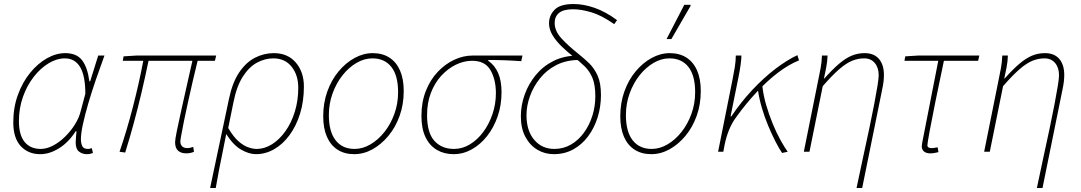

<svg xmlns="http://www.w3.org/2000/svg" viewBox="-20 -754 5370 954"><path d="M180 12Q120 12 83 -28Q46 -68 46 -146Q46 -220 69 -283Q92 -346 130 -392.5Q168 -439 213.5 -464.5Q259 -490 304 -490Q361 -490 388 -454.5Q415 -419 424 -350H428L468 -478H499Q477 -418 456 -357Q435 -296 418.5 -239.5Q402 -183 392 -137Q382 -91 382 -62Q382 -43 388.5 -28.5Q395 -14 417 -14Q423 -14 428 -15.5Q433 -17 436 -18L442 6Q434 9 428 10.5Q422 12 411 12Q389 12 372.5 -1Q356 -14 356 -46Q356 -55 357.5 -70.5Q359 -86 360 -102H356Q322 -48 274.5 -18Q227 12 180 12ZM182 -14Q212 -14 243.5 -30.5Q275 -47 303.5 -75Q332 -103 352.5 -136Q373 -169 381 -202L404 -288Q404 -378 378 -421Q352 -464 302 -464Q262 -464 221.5 -439.5Q181 -415 147.5 -372Q114 -329 94 -272.5Q74 -216 74 -152Q74 -83 102.5 -48.5Q131 -14 182 -14Z M906 8Q879 8 864.5 -5.5Q850 -19 850 -48Q850 -60 858.5 -102.5Q867 -145 880.5 -205Q894 -265 908.5 -330Q923 -395 936 -452H718Q702 -374 683.5 -295.5Q665 -217 644.5 -141.5Q624 -66 602 4L574 0Q610 -105 640.5 -223Q671 -341 692 -452H590L594 -474L658 -478H1054L1048 -452H962Q950 -405 938 -352Q926 -299 914.5 -248Q903 -197 894.5 -154.5Q886 -112 881 -84.5Q876 -57 876 -52Q876 -36 885 -27Q894 -18 912 -18Q917 -18 924 -19.5Q931 -21 940 -24L944 0Q938 3 928 5.5Q918 8 906 8Z M1024 180 1118 -264Q1135 -345 1169 -395Q1203 -445 1247.5 -467.5Q1292 -490 1340 -490Q1410 -490 1450 -443Q1490 -396 1490 -324Q1490 -251 1471 -189.5Q1452 -128 1418.5 -82.5Q1385 -37 1342 -12.5Q1299 12 1252 12Q1217 12 1178 -10.5Q1139 -33 1104 -88Q1094 -36 1085.5 5Q1077 46 1069 87Q1061 128 1052 180ZM1254 -14Q1295 -14 1332 -37.5Q1369 -61 1398.5 -102.5Q1428 -144 1445 -199.5Q1462 -255 1462 -318Q1462 -381 1429 -422.5Q1396 -464 1338 -464Q1297 -464 1257.5 -443Q1218 -422 1187 -374Q1156 -326 1140 -246L1114 -118Q1139 -75 1164.5 -52.5Q1190 -30 1213.5 -22Q1237 -14 1254 -14Z M1740 12Q1692 12 1657.5 -10Q1623 -32 1604.5 -74Q1586 -116 1586 -176Q1586 -243 1606.5 -300Q1627 -357 1662.5 -399.5Q1698 -442 1742 -466Q1786 -490 1832 -490Q1880 -490 1914.5 -468Q1949 -446 1967.5 -404Q1986 -362 1986 -302Q1986 -235 1965.5 -178Q1945 -121 1909.5 -78.5Q1874 -36 1830.5 -12Q1787 12 1740 12ZM1742 -14Q1782 -14 1820.5 -36.5Q1859 -59 1890 -98Q1921 -137 1939.5 -188Q1958 -239 1958 -296Q1958 -379 1924.5 -421.5Q1891 -464 1830 -464Q1790 -464 1751.5 -441.5Q1713 -419 1682 -380Q1651 -341 1632.5 -290Q1614 -239 1614 -182Q1614 -100 1647.5 -57Q1681 -14 1742 -14Z M2234 12Q2187 12 2151 -9Q2115 -30 2094.5 -72Q2074 -114 2074 -178Q2074 -247 2096 -302.5Q2118 -358 2155 -397Q2192 -436 2237 -457Q2282 -478 2328 -478H2576L2570 -450Q2529 -453 2488.5 -454.5Q2448 -456 2406 -456V-452Q2438 -430 2455 -391.5Q2472 -353 2472 -296Q2472 -231 2452.5 -175Q2433 -119 2399.5 -77Q2366 -35 2323.5 -11.5Q2281 12 2234 12ZM2236 -14Q2277 -14 2314.5 -36.5Q2352 -59 2381 -98Q2410 -137 2427 -187Q2444 -237 2444 -291Q2444 -359 2417 -405.5Q2390 -452 2326 -452Q2285 -452 2245 -432.5Q2205 -413 2172.5 -377.5Q2140 -342 2121 -292.5Q2102 -243 2102 -182Q2102 -94 2138.5 -54Q2175 -14 2236 -14Z M2732 12Q2687 12 2650 -10Q2613 -32 2590.5 -74Q2568 -116 2568 -176Q2568 -231 2587 -284Q2606 -337 2642 -381Q2678 -425 2730 -451Q2782 -477 2848 -478L2853 -456Q2791 -455 2743 -430Q2695 -405 2662.5 -364Q2630 -323 2613 -275.5Q2596 -228 2596 -182Q2596 -104 2634.5 -59Q2673 -14 2734 -14Q2780 -14 2817.5 -36Q2855 -58 2882 -95.5Q2909 -133 2923.5 -179.5Q2938 -226 2938 -275Q2938 -332 2924 -366Q2910 -400 2886 -423.5Q2862 -447 2832 -470Q2800 -495 2771.5 -522.5Q2743 -550 2725.5 -579Q2708 -608 2708 -638Q2708 -677 2735.5 -705.5Q2763 -734 2830 -734Q2880 -734 2934.5 -715Q2989 -696 3046 -654L3032 -634Q2969 -678 2918 -693Q2867 -708 2828 -708Q2780 -708 2758 -690Q2736 -672 2736 -640Q2736 -600 2769.5 -563.5Q2803 -527 2852 -488Q2881 -465 2907 -440Q2933 -415 2949.5 -378Q2966 -341 2966 -282Q2966 -224 2949.5 -171Q2933 -118 2902 -76.5Q2871 -35 2828 -11.5Q2785 12 2732 12Z M3216 12Q3168 12 3133.5 -10Q3099 -32 3080.5 -74Q3062 -116 3062 -176Q3062 -243 3082.5 -300Q3103 -357 3138.5 -399.5Q3174 -442 3218 -466Q3262 -490 3308 -490Q3356 -490 3390.5 -468Q3425 -446 3443.5 -404Q3462 -362 3462 -302Q3462 -235 3441.5 -178Q3421 -121 3385.5 -78.5Q3350 -36 3306.5 -12Q3263 12 3216 12ZM3218 -14Q3258 -14 3296.5 -36.5Q3335 -59 3366 -98Q3397 -137 3415.5 -188Q3434 -239 3434 -296Q3434 -379 3400.5 -421.5Q3367 -464 3306 -464Q3266 -464 3227.5 -441.5Q3189 -419 3158 -380Q3127 -341 3108.5 -290Q3090 -239 3090 -182Q3090 -100 3123.5 -57Q3157 -14 3218 -14ZM3292 -560 3380 -730H3410L3412 -726L3316 -560Z M3548 0 3620 -360Q3626 -389 3631 -420Q3636 -451 3636 -478H3664Q3664 -462 3660 -433Q3656 -404 3650 -374L3610 -176H3614Q3661 -246 3717 -306Q3773 -366 3831 -410.5Q3889 -455 3942 -480L3950 -454Q3898 -433 3845 -392.5Q3792 -352 3739.5 -296Q3687 -240 3638 -172Q3617 -144 3602.5 -108.5Q3588 -73 3580 -32L3574 0ZM3866 6Q3851 -16 3833 -51Q3815 -86 3797 -129Q3779 -172 3765.5 -218Q3752 -264 3746 -307L3768 -326Q3773 -280 3787 -232Q3801 -184 3819.5 -139Q3838 -94 3858 -58Q3878 -22 3894 0Z M4236 180Q4253 98 4269.5 22.5Q4286 -53 4300 -119Q4314 -185 4324 -238Q4334 -291 4340 -327.5Q4346 -364 4346 -380Q4346 -418 4326.5 -441Q4307 -464 4274 -464Q4244 -464 4215 -452.5Q4186 -441 4151 -411Q4116 -381 4068 -326L4002 0H3974L4046 -358Q4052 -387 4057.5 -416Q4063 -445 4064 -478H4092Q4091 -448 4085 -417.5Q4079 -387 4074 -364H4076Q4117 -410 4149.5 -437.5Q4182 -465 4212 -477.5Q4242 -490 4276 -490Q4323 -490 4347.5 -461Q4372 -432 4372 -382Q4372 -366 4370 -348.5Q4368 -331 4363 -308L4264 180Z M4602 8Q4583 8 4571.5 -1Q4560 -10 4560 -28Q4560 -33 4561.5 -40Q4563 -47 4564 -54L4642 -452H4474L4478 -474L4542 -478H4846L4840 -452H4670Q4646 -339 4627.5 -247.5Q4609 -156 4598.5 -99Q4588 -42 4588 -32Q4588 -25 4593.5 -21.5Q4599 -18 4608 -18Q4616 -18 4623.5 -19.5Q4631 -21 4639 -22L4643 2Q4629 5 4621 6.5Q4613 8 4602 8Z M5132 180Q5149 98 5165.5 22.5Q5182 -53 5196 -119Q5210 -185 5220 -238Q5230 -291 5236 -327.5Q5242 -364 5242 -380Q5242 -418 5222.5 -441Q5203 -464 5170 -464Q5140 -464 5111 -452.5Q5082 -441 5047 -411Q5012 -381 4964 -326L4898 0H4870L4942 -358Q4948 -387 4953.5 -416Q4959 -445 4960 -478H4988Q4987 -448 4981 -417.5Q4975 -387 4970 -364H4972Q5013 -410 5045.5 -437.5Q5078 -465 5108 -477.5Q5138 -490 5172 -490Q5219 -490 5243.5 -461Q5268 -432 5268 -382Q5268 -366 5266 -348.5Q5264 -331 5259 -308L5160 180Z"/></svg>

Font: Source Sans 3 VF
Style: Italic
Weight: 200
Italic angle: -11°
Designer: Paul D. Hunt
Foundry: Adobe Systems Incorporated
Version: Version 3.042;hotconv 1.0.118;makeotfexe 2.5.65603